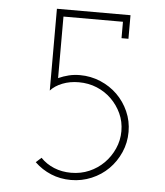

<svg xmlns="http://www.w3.org/2000/svg" viewBox="-49 -694 642 746"><g transform="rotate(5 271.5 -321.0)"><path d="M401 -52Q373 -24 335 -8Q297 8 255 8Q213 8 177 -7Q141 -22 113 -49L134 -68Q156 -45 186.5 -32.5Q217 -20 253 -20Q291 -20 323.5 -34Q356 -48 380.5 -72.5Q405 -97 419.5 -129.5Q434 -162 434 -198Q434 -235 419.5 -266.5Q405 -298 380.5 -322Q356 -346 323.5 -359.5Q291 -373 253 -373Q218 -373 189 -361.5Q160 -350 143 -331V-650H430V-558H403V-622H171V-382Q191 -391 211.5 -396Q232 -401 255 -401Q297 -401 335 -385Q373 -369 401 -341.5Q429 -314 445.5 -277Q462 -240 462 -197.5Q462 -155 445.5 -117.5Q429 -80 401 -52Z"/></g></svg>

Font: Josefin Slab Light
Style: Regular
Weight: 300
Designer: Santiago Orozco
Foundry: Typemade
Version: Version 2.000